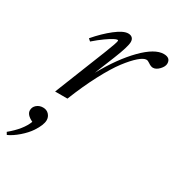

<svg xmlns="http://www.w3.org/2000/svg" viewBox="-265 -556 901 983"><g transform="rotate(30 186.0 -64.5)"><path d="M28.3 0 149.4 -304.2Q177.2 -374.5 177.2 -385.3Q177.2 -389.2 172.9 -389.2Q167 -389.2 152.8 -382.1Q138.7 -375 112.1 -356.2Q85.4 -337.4 55.2 -311L42 -322.8Q86.4 -374.5 131.6 -409.7Q176.8 -444.8 204.6 -444.8Q220.2 -444.8 228.8 -436.5Q237.3 -428.2 237.3 -413.1Q237.3 -385.3 203.6 -301.8L156.2 -184.6Q221.7 -302.2 292 -373.5Q362.3 -444.8 415 -444.8Q454.6 -444.8 454.6 -410.6Q454.6 -393.6 436.8 -374.5Q418.9 -355.5 400.4 -355.5Q388.2 -355.5 371.6 -367.2Q360.8 -375 352.5 -375Q335.9 -375 309.6 -352.3Q283.2 -329.6 250.2 -286.4Q217.3 -243.2 177.7 -168.2Q138.2 -93.3 101.1 0ZM-74.7 316.4 -83 302.7Q-15.6 247.1 4.9 192.9Q-35.6 173.8 -35.6 147.5Q-35.6 127.9 -20.3 114.7Q-4.9 101.6 16.6 101.6Q38.1 101.6 51.3 115.7Q64.5 129.9 64.5 149.4Q64.5 177.2 35.6 221.2Q17.1 249 -14.2 276.1Q-45.4 303.2 -74.7 316.4Z"/></g></svg>

Font: Elstob
Style: Italic
Weight: 400
Italic angle: -20°
Designer: Peter S. Baker
Version: Version 1.015